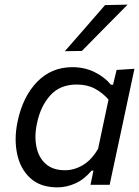

<svg xmlns="http://www.w3.org/2000/svg" viewBox="-20 -798 600 829"><path d="M370.5 0 375.5 -23 383.5 -61.5H375.5Q344 -23.5 305.5 -6.2Q267 11 228 11Q154.5 11 111 -28.8Q67.5 -68.5 54 -133.5Q47.5 -164 47.5 -196.5Q47.5 -233.5 56 -273.5Q78.5 -381 140.2 -444.5Q202 -508 292.5 -508Q346 -508 389.8 -486Q433.5 -464 459 -432H468L483.5 -496L560.5 -501Q547.5 -442 536 -386.5Q524 -330.5 511 -269L459 -26.5Q456 -13 453.5 0ZM261 -63Q300.5 -63 338 -85.2Q375.5 -107.5 403.5 -155.5L448.5 -368Q423.5 -397 390 -415Q356.5 -433 311.5 -433Q238.5 -433 196.5 -385.5Q154.5 -338 140 -266.5Q133 -235 133 -206.5Q133 -185 137 -165.5Q146 -119 176.8 -91Q207.5 -63 261 -63ZM260 -577Q304.5 -628 347.5 -677Q390.5 -726 433.5 -776L531 -778Q480.5 -727 431.2 -677.2Q382 -627.5 333.5 -578Z"/></svg>

Font: Heraclito
Style: Italic
Weight: 400
Italic angle: -12°
Designer: Kostas Bartsokas (font) & Cristiano Sobral (main changes)
Foundry: Kostas Bartsokas (font) & Cristiano Sobral (main changes)
Version: Version 1.00;July 8, 2020;FontCreator 13.0.0.2655 64-bit